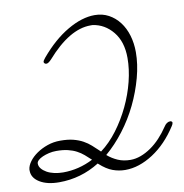

<svg xmlns="http://www.w3.org/2000/svg" viewBox="-82 -796 858 894"><g transform="rotate(-10 347.0 -349.0)"><path d="M188 -550Q173 -534 164 -534Q159 -534 155.5 -537Q152 -540 152 -544Q152 -550 163 -563Q226 -638 294.5 -678Q363 -718 423 -718Q460 -718 489.5 -702Q519 -686 540 -658.5Q561 -631 572 -594Q583 -557 583 -515Q583 -458 566 -395Q549 -332 520 -272Q491 -212 450.5 -159Q410 -106 364 -67Q386 -48 412.5 -36.5Q439 -25 472 -25Q496 -25 520.5 -34Q545 -43 569 -59.5Q593 -76 614.5 -99Q636 -122 654 -149Q667 -170 685 -170Q694 -168 694 -162Q694 -156 688 -147Q638 -69 571.5 -26Q505 17 440 17Q410 17 381 6.5Q352 -4 320 -33L318 -35Q230 20 127 20Q70 20 35 -1.5Q0 -23 0 -57V-63Q2 -81 16 -100Q30 -119 52.5 -134.5Q75 -150 103.5 -160Q132 -170 164 -170Q200 -170 225.5 -163.5Q251 -157 271 -146Q291 -135 306.5 -121Q322 -107 339 -91L343 -87Q386 -119 422 -167Q458 -215 484.5 -270.5Q511 -326 525.5 -384Q540 -442 540 -495Q540 -572 501.5 -619Q463 -666 406 -674H396Q297 -674 188 -550ZM153 -22Q227 -22 295 -57Q280 -71 265.5 -83.5Q251 -96 233 -105.5Q215 -115 192 -120.5Q169 -126 138 -126Q120 -126 103 -122Q86 -118 72.5 -112Q59 -106 51 -98.5Q43 -91 43 -83Q43 -70 52 -59Q61 -48 76 -39.5Q91 -31 111 -26.5Q131 -22 153 -22Z"/></g></svg>

Font: Discipuli Britannica
Style: Regular
Weight: 400
Designer: Peter Wiegel
Foundry: Peter Wiegel
Version: Version 0.001 2009